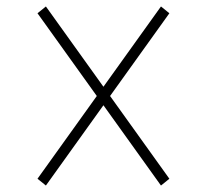

<svg xmlns="http://www.w3.org/2000/svg" viewBox="-20 -587 640 594"><path d="M122 -13 504 -546 478 -567 96 -34ZM478 -13 504 -34 122 -567 96 -546Z"/></svg>

Font: M PLUS Code Latin Expanded ExtraLight
Style: Regular
Weight: 250
Width: 7
Designer: Coji Morishita
Foundry: UNDERFOREST DESIGN
Version: Version 1.002; ttfautohint (v1.8.3)